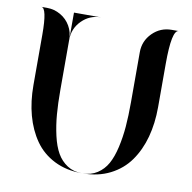

<svg xmlns="http://www.w3.org/2000/svg" viewBox="-79 -779 856 857"><g transform="rotate(10 349.5 -350.0)"><path d="M188 -350Q188 -288 192 -239Q196 -190 206.5 -144Q217 -98 234.5 -67.5Q252 -37 280.5 -18.5Q309 0 347 0Q276 0 221.5 -27.5Q167 -55 133.5 -103Q100 -151 83 -213.5Q66 -276 66 -350V-578Q66 -700 40 -700H66Q99 -700 127.5 -683.5Q156 -667 172 -639Q188 -611 188 -578V-700H311Q260 -700 224 -664Q188 -628 188 -577ZM631 -700H663Q631 -700 631 -546V-350Q631 -276 614 -213.5Q597 -151 563 -103Q529 -55 474.5 -27.5Q420 0 350 0Q388 0 416.5 -18.5Q445 -37 462 -67.5Q479 -98 489.5 -144Q500 -190 504 -239Q508 -288 508 -350V-577Q508 -628 544 -664Q580 -700 631 -700Z"/></g></svg>

Font: Oscilla
Style: Regular
Weight: 400
Designer: Ryan Lin
Version: Version 1.0